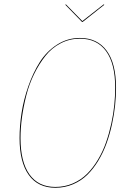

<svg xmlns="http://www.w3.org/2000/svg" viewBox="-20 -867 610 896"><path d="M463.9 -846.7 466.8 -844.7 365.7 -764.6H362.8L284.7 -844.7L287.6 -846.7L364.3 -768.6ZM353 -689.9Q434.1 -689.9 477.8 -630.4Q521.5 -570.8 521.5 -457.5Q521.5 -418 517.1 -375.7Q512.7 -333.5 502.7 -287.4Q492.7 -241.2 477.5 -199Q462.4 -156.7 439.5 -118.4Q416.5 -80.1 388.2 -52Q359.9 -23.9 321.3 -7.3Q282.7 9.3 238.3 9.3Q157.2 9.3 114.3 -50.5Q71.3 -110.4 71.3 -222.7Q71.3 -279.3 80.8 -340.6Q90.3 -401.9 112.3 -464.8Q134.3 -527.8 165.8 -577.4Q197.3 -627 245.8 -658.4Q294.4 -689.9 353 -689.9ZM353 -686.5Q304.7 -686.5 262.9 -664.8Q221.2 -643.1 191.7 -605.7Q162.1 -568.4 139.2 -521.5Q116.2 -474.6 102.8 -421.9Q89.4 -369.1 82.5 -319.1Q75.7 -269 75.7 -222.7Q75.7 -111.8 117.4 -53.2Q159.2 5.4 238.3 5.4Q282.2 5.4 320.3 -11.2Q358.4 -27.8 386.5 -55.9Q414.6 -84 437.3 -122.1Q460 -160.2 474.6 -202.1Q489.3 -244.1 499.3 -289.8Q509.3 -335.4 513.4 -377.2Q517.6 -418.9 517.6 -458Q517.6 -569.8 475.1 -628.2Q432.6 -686.5 353 -686.5Z"/></svg>

Font: Fira Sans Compressed Four
Style: Italic
Weight: 100
Width: 3
Italic angle: -8°
Designer: Carrois Corporate & Edenspiekermann AG
Foundry: Carrois Corporate GbR & Edenspiekermann AG
Version: Version 4.203;PS 004.203;hotconv 1.0.88;makeotf.lib2.5.64775